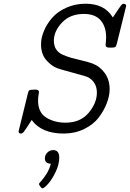

<svg xmlns="http://www.w3.org/2000/svg" viewBox="-20 -715 706 1044"><path d="M81.1 -1Q81.1 -3.9 131.8 -208Q134.8 -221.2 139.9 -224.1Q145 -227.1 155.8 -227.1H159.2Q161.1 -227.1 164.6 -227.5Q168 -228 169.9 -228Q191.9 -228 191.9 -214.8Q191.9 -212.9 189.5 -198Q187 -183.1 187 -168Q187 -103 231.9 -75.4Q276.9 -47.9 335.9 -47.9Q417 -47.9 461.9 -101.3Q506.8 -154.8 506.8 -210.9Q506.8 -268.1 459 -294.9Q446.8 -300.8 375.5 -319.8Q304.2 -338.9 291 -344.2Q257.8 -357.4 230.5 -389.6Q203.1 -421.9 203.1 -474.1Q203.1 -509.3 219 -547.1Q234.9 -585 263.9 -618.4Q293 -651.9 341.1 -673.3Q389.2 -694.8 445.8 -694.8Q547.9 -694.8 592.8 -621.1H594.2Q639.2 -689 644 -691.9Q650.9 -695.8 658.4 -693.4Q666 -690.9 666 -682.1Q666 -680.2 615.2 -477.1Q611.3 -462.9 606.7 -459.5Q602.1 -456.1 588.9 -456.1H574.2Q554.2 -456.1 554.2 -470.2Q554.2 -473.1 555.7 -486.6Q557.1 -500 557.1 -511.2Q557.1 -570.3 527.1 -604.7Q497.1 -639.2 436 -639.2Q360.8 -639.2 316.9 -592Q272.9 -544.9 272.9 -494.1Q272.9 -466.3 284.9 -447.3Q296.9 -428.2 320.6 -417.7Q344.2 -407.2 367.7 -400.6Q391.1 -394 425.5 -386Q460 -377.9 481.9 -370.1Q523.9 -354 550 -317.4Q576.2 -280.8 576.2 -230Q576.2 -193.8 560.5 -153.3Q544.9 -112.8 516.4 -75.4Q487.8 -38.1 437.5 -13.4Q387.2 11.2 326.2 11.2Q206.1 11.2 152.8 -62H151.9Q119.6 -11.2 110.8 0Q102.1 11.2 94.2 11.2Q81.1 11.2 81.1 -1ZM191.9 285.2Q191.9 282.2 204.1 269.3Q216.3 256.3 232.7 230.7Q249 205.1 256.3 175.3Q224.1 174.3 224.1 146Q224.1 127.9 237.5 114.5Q251 101.1 269 101.1Q302.2 101.1 302.2 142.1Q302.2 179.2 282.2 220.7Q262.2 262.2 240.7 285.6Q219.2 309.1 210.9 309.1Q206.1 309.1 199 299.1Q191.9 289.1 191.9 285.2Z"/></svg>

Font: CMU Concrete
Style: Italic
Weight: 500
Italic angle: -14.04°
Version: Version 0.7.0